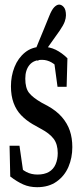

<svg xmlns="http://www.w3.org/2000/svg" viewBox="-20 -798 351 823"><path d="M139.2 4.4Q106.4 4.4 79.8 -7.3Q53.2 -19 23.9 -41.5L21 -173.3H63.5L84 -30.8H52.7V-94.2Q71.8 -71.8 93 -60.8Q114.3 -49.8 140.6 -49.8Q169.9 -49.8 189.5 -61Q209 -72.3 218.3 -93.8Q227.5 -115.2 227.5 -141.6Q227.5 -180.2 209.7 -203.4Q191.9 -226.6 155.8 -245.6L120.1 -265.6Q91.8 -282.2 70.8 -304Q49.8 -325.7 38.3 -356.7Q26.9 -387.7 26.9 -428.2Q26.9 -472.2 42.2 -510.7Q57.6 -549.3 87.6 -573.5Q117.7 -597.7 160.6 -597.7Q192.4 -597.7 218.8 -584.7Q245.1 -571.8 269 -548.3L265.6 -425.8H226.6L210 -548.3H239.3V-496.6Q220.7 -519 201.2 -530.3Q181.6 -541.5 160.2 -541.5Q124.5 -541.5 106.4 -519.5Q88.4 -497.6 88.4 -460.9Q88.4 -420.9 104.2 -400.4Q120.1 -379.9 159.2 -357.4L184.1 -344.2Q222.7 -322.8 245.8 -295.7Q269 -268.6 279.5 -237.3Q290 -206.1 290 -167.5Q290 -121.6 273.4 -82.8Q256.8 -43.9 222.9 -19.8Q189 4.4 139.2 4.4ZM122.6 -560.1Q133.3 -589.4 144.8 -616.5Q156.2 -643.6 167.7 -671.9Q179.2 -700.2 190.9 -729Q201.7 -756.3 212.6 -767.3Q223.6 -778.3 233.4 -778.3Q244.1 -778.3 253.4 -767.6Q262.7 -756.8 262.7 -732.4Q262.7 -720.7 257.6 -705.8Q252.4 -690.9 235.8 -666.5Q220.7 -645 205.1 -623.3Q189.5 -601.6 174.3 -579.8Q159.2 -558.1 142.6 -536.6Z"/></svg>

Font: Scarab Serif
Style: Regular
Weight: 400
Designer: John Roberts
Foundry: Scarab
Version: 1.0